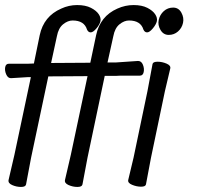

<svg xmlns="http://www.w3.org/2000/svg" viewBox="-21 -728 803 759"><path d="M486 -17 507 -105 562 -368 582 -475Q584 -484 602 -484Q620 -484 637.5 -476.5Q655 -469 652 -457L631 -368L576 -105L556 1Q554 10 536.5 10Q519 10 501 2.5Q483 -5 486 -17ZM663.5 -698Q685 -698 696 -678Q707 -658 702.5 -637.5Q698 -617 682.5 -603.5Q667 -590 646 -590Q625 -590 613.5 -609.5Q602 -629 606.5 -649.5Q611 -670 626.5 -684Q642 -698 663.5 -698ZM236 -17 259 -116 325 -427 170 -426 102 -105 82 1Q80 11 62 11Q44 11 27 3.5Q10 -4 13 -17L36 -116L101 -423H88L23 -419H22Q10 -419 3.5 -434Q-3 -449 -0.5 -462.5Q2 -476 14 -476H88L113 -477L136 -589Q152 -664 221 -694Q251 -708 284 -708Q317 -708 338.5 -697Q360 -686 369.5 -671.5Q379 -657 376 -644Q373 -631 360 -615.5Q347 -600 337.5 -600Q328 -600 323 -611Q312 -647 266 -647Q247 -647 228.5 -632Q210 -617 204 -585L181 -479L336 -480L359 -589Q375 -664 443 -694Q474 -708 507 -708Q540 -708 561.5 -697Q583 -686 592.5 -671.5Q602 -657 599 -644Q596 -631 583 -615.5Q570 -600 560.5 -600Q551 -600 546 -611Q535 -647 489 -647Q470 -647 451.5 -632Q433 -617 427 -585L404 -481H436L524 -487H525Q538 -487 544 -472Q550 -457 547 -443Q544 -429 532 -429H474Q449 -429 436 -428H393L325 -105L305 1Q303 11 285 11Q267 11 250 3.5Q233 -4 236 -17Z"/></svg>

Font: LXGW Bright GB
Style: Italic
Weight: 400
Italic angle: -12°
Designer: Christian Thalmann (Catharsis Fonts)
Foundry: LXGW / Christian Thalmann (Catharsis Fonts) / Fontworks Inc.
Version: Version 5.510